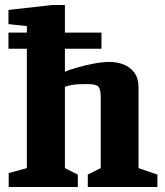

<svg xmlns="http://www.w3.org/2000/svg" viewBox="-20 -752 664 772"><path d="M15 0V-56L88 -76V-647L14 -655V-712L191 -732H241V-463Q257 -471 288.5 -480Q320 -489 355.5 -496Q391 -503 419 -503Q451 -503 477.5 -492.5Q504 -482 520.5 -459.5Q537 -437 537 -400V-76L613 -50V0H333V-50L385 -76V-361Q385 -393 375.5 -403.5Q366 -414 332 -414Q292 -414 273 -411Q254 -408 241 -403V-76L293 -50V0ZM14 -556V-621H388V-556Z"/></svg>

Font: Manuale ExtraBold
Style: Regular
Weight: 800
Version: Version 1.002